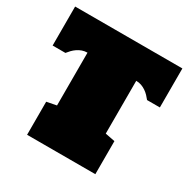

<svg xmlns="http://www.w3.org/2000/svg" viewBox="-166 -908 1056 1066"><g transform="rotate(30 361.5 -375.0)"><path d="M705.1 -750V-500H623Q614.7 -510.7 604 -522Q593.3 -533.2 580.1 -542.2Q566.9 -551.3 551.3 -556.9Q535.6 -562.5 517.6 -562.5V-224.1L580.1 -211.9V0H142.6V-211.9L205.1 -224.1V-562.5Q187 -562.5 171.4 -556.9Q155.8 -551.3 142.6 -542.2Q129.4 -533.2 118.7 -522Q107.9 -510.7 99.6 -500H17.6V-750Z"/></g></svg>

Font: Holtwood One SC
Style: Regular
Weight: 400
Version: Version 1.000